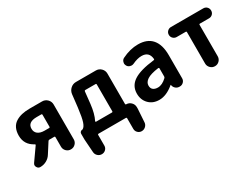

<svg xmlns="http://www.w3.org/2000/svg" viewBox="-60 -1148 2513 1919"><g transform="rotate(-30 1196.5 -188.5)"><path d="M373 -293.9Q382.8 -293.9 382.8 -303.7V-441.4Q382.8 -451.2 373 -451.2H321.3Q216.8 -451.2 216.8 -375Q216.8 -336.9 244.1 -315.4Q271.5 -293.9 321.3 -293.9ZM301.8 -559.6H445.3Q480.5 -559.6 505.4 -534.7Q530.3 -509.8 530.3 -474.6V-73.2Q530.3 -43 508.8 -21.5Q487.3 0 456.5 0Q425.8 0 404.3 -21.5Q382.8 -43 382.8 -73.2V-182.6Q382.8 -192.4 373 -192.4H317.4Q307.6 -192.4 302.7 -183.6L229.5 -69.3Q210 -37.1 176.3 -18.6Q142.6 0 103.5 0Q78.1 0 66.4 -23.4Q60.5 -33.2 60.5 -43Q60.5 -55.7 69.3 -67.4L170.9 -211.9Q176.8 -219.7 168 -224.6Q72.3 -274.4 72.3 -378.9Q72.3 -428.7 89.4 -464.4Q106.4 -500 138.7 -520.5Q170.9 -541 211.4 -550.3Q252 -559.6 301.8 -559.6Z M805.7 -123Q804.7 -120.1 806.2 -117.2Q807.6 -114.3 811.5 -114.3H994.1Q1003.9 -114.3 1003.9 -124V-432.6Q1003.9 -442.4 994.1 -442.4H877Q867.2 -442.4 866.2 -432.6L851.6 -295.9Q839.8 -189.5 805.7 -123ZM1150.4 -123Q1150.4 -114.3 1159.2 -114.3Q1191.4 -114.3 1214.4 -91.3Q1237.3 -68.4 1237.3 -36.1V-18.6L1227.5 133.8Q1225.6 160.2 1206.1 178.2Q1186.5 196.3 1160.2 196.3Q1134.8 196.3 1116.2 178.2Q1097.7 160.2 1097.7 133.8V11.7Q1097.7 2 1087.9 2H773.4Q763.7 2 763.7 11.7V133.8Q763.7 160.2 745.1 178.2Q726.6 196.3 700.2 196.3Q673.8 196.3 654.3 178.2Q634.8 160.2 632.8 133.8L622.1 -18.6V-85Q622.1 -96.7 630.9 -105.5Q639.6 -114.3 652.3 -114.3Q655.3 -114.3 658.2 -116.2Q680.7 -128.9 695.8 -173.3Q710.9 -217.8 724.6 -328.1L741.2 -473.6Q746.1 -509.8 772.9 -534.2Q799.8 -558.6 835.9 -558.6H1065.4Q1100.6 -558.6 1125.5 -533.7Q1150.4 -508.8 1150.4 -473.6Z M1470.7 13.7Q1396.5 13.7 1350.6 -33.2Q1304.7 -80.1 1304.7 -152.3Q1304.7 -241.2 1379.4 -290.5Q1454.1 -339.8 1617.2 -358.4Q1627 -359.4 1626 -369.1Q1618.2 -456.1 1532.2 -456.1Q1484.4 -456.1 1426.8 -428.7Q1414.1 -422.9 1401.4 -422.9Q1392.6 -422.9 1383.8 -425.8Q1362.3 -431.6 1351.6 -451.2Q1343.8 -464.8 1343.8 -478.5Q1343.8 -486.3 1346.7 -494.1Q1352.5 -516.6 1373 -527.3Q1467.8 -574.2 1558.6 -574.2Q1665 -574.2 1719.2 -511.2Q1773.4 -448.2 1773.4 -327.1V-59.6Q1773.4 -35.2 1755.9 -17.6Q1738.3 0 1713.9 0H1709Q1684.6 0 1666.5 -15.1Q1648.4 -30.3 1643.6 -53.7V-58.6Q1642.6 -59.6 1641.1 -59.6Q1639.6 -59.6 1638.7 -58.6Q1552.7 13.7 1470.7 13.7ZM1518.6 -100.6Q1569.3 -100.6 1620.1 -149.4Q1627 -156.2 1627 -166V-258.8Q1627 -262.7 1624 -265.6Q1622.1 -267.6 1618.2 -267.6Q1618.2 -267.6 1617.2 -267.6Q1524.4 -254.9 1484.9 -228.5Q1445.3 -202.1 1445.3 -164.1Q1445.3 -131.8 1465.3 -116.2Q1485.4 -100.6 1518.6 -100.6Z M2045.9 -73.2V-434.6Q2045.9 -444.3 2036.1 -444.3H1932.6Q1909.2 -444.3 1892.1 -460.9Q1875 -477.5 1875 -502Q1875 -526.4 1892.1 -543Q1909.2 -559.6 1932.6 -559.6H2305.7Q2330.1 -559.6 2346.7 -543Q2363.3 -526.4 2363.3 -502Q2363.3 -477.5 2346.7 -460.9Q2330.1 -444.3 2305.7 -444.3H2201.2Q2191.4 -444.3 2191.4 -434.6V-73.2Q2191.4 -43 2170.4 -21.5Q2149.4 0 2119.1 0Q2088.9 0 2067.4 -21.5Q2045.9 -43 2045.9 -73.2Z"/></g></svg>

Font: Gen Jyuu GothicX Bold
Style: Bold
Weight: 700
Designer: Ryoko NISHIZUKA (kana &amp; ideographs); Paul D. Hunt (Latin, Greek &amp; Cyrillic); Wenlong ZHANG (bopomofo); Sandoll C
Version: Version 1.058.20140828